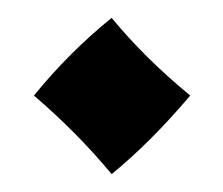

<svg xmlns="http://www.w3.org/2000/svg" viewBox="-20 -180 250 215"><path d="M18 -73Q57 -121 105 -160Q142 -115 193 -73Q149 -21 105 15Q67 -31 18 -73Z"/></svg>

Font: Mirza
Style: Bold
Weight: 700
Designer: Arabic design by Kourosh Beigpour, Latin design by Eduardo Tunni, engineering by Lasse Fister
Version: Version 1.0010g